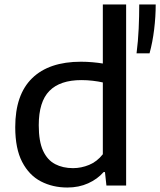

<svg xmlns="http://www.w3.org/2000/svg" viewBox="-20 -828 715 857"><path d="M280.5 9Q215.5 9 162.8 -18.2Q110 -45.5 79 -105Q48 -164.5 48 -260.5Q48 -405.5 123.5 -479Q199 -552.5 341.5 -552.5Q367.5 -552.5 392.8 -550.2Q418 -548 439 -544.5V-808H543V0H455L448.5 -60H442.5Q415 -28.5 373.5 -9.8Q332 9 280.5 9ZM306 -77.5Q342.5 -77.5 377.8 -92Q413 -106.5 439 -139.5V-460Q419.5 -464.5 394.2 -467.5Q369 -470.5 343.5 -470.5Q248 -470.5 200.5 -422.2Q153 -374 153 -269Q153 -197 172.2 -155.2Q191.5 -113.5 226 -95.5Q260.5 -77.5 306 -77.5ZM589.5 -590Q596.5 -644.5 599 -700.2Q601.5 -756 601.5 -808H675Q675 -753.5 668 -696.2Q661 -639 647.5 -590Z"/></svg>

Font: Encode Sans Semi Expanded Medium
Style: Regular
Weight: 500
Width: 6
Designer: Multiple Designers
Foundry: Impallari Type
Version: Version 3.000; ttfautohint (v1.8.3) -l 8 -r 50 -G 200 -x 14 